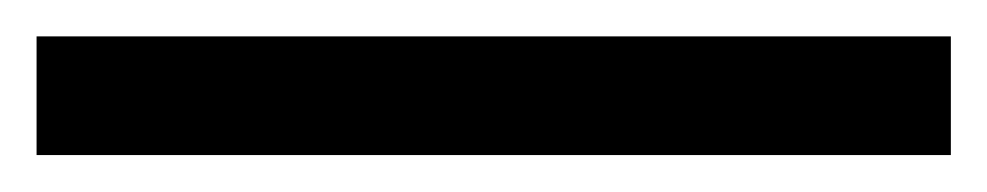

<svg xmlns="http://www.w3.org/2000/svg" viewBox="-20 151 540 105"><path d="M500 235.8H0V170.9H500Z"/></svg>

Font: Ezra SIL SR
Style: Regular
Weight: 400
Designer: Development by SIL's NRSI team. OpenType tables by Ralph Hancock ( hancock@dircon.co.uk ).
Foundry: Development by SIL's NRSI team.
Version: Version 2.51; 2007